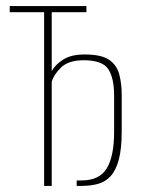

<svg xmlns="http://www.w3.org/2000/svg" viewBox="-20 -611 469 631"><path d="M125 0V-571H12V-591H264V-571H150V-377Q160 -397 186.5 -414.5Q213 -432 258 -432Q313 -432 338.5 -414.5Q364 -397 372 -366.5Q380 -336 380 -298V-179Q380 -122 370.5 -86.5Q361 -51 343.5 -32Q326 -13 301.5 -6.5Q277 0 247 0Q243 0 239.5 0Q236 0 232 0V-18Q236 -18 240 -18Q244 -18 248 -18Q307 -18 331 -58Q355 -98 355 -177V-298Q355 -354 336 -383.5Q317 -413 255 -413Q205 -413 180.5 -389Q156 -365 150 -342V0Z"/></svg>

Font: Alumni Sans Thin
Style: Regular
Weight: 100
Designer: Robert E. Leuschke
Foundry: Robert E. Leuschke
Version: Version 1.018